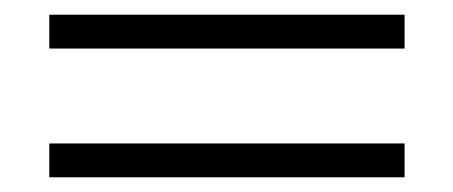

<svg xmlns="http://www.w3.org/2000/svg" viewBox="-20 -440 616 261"><path d="M47 -374V-420H530V-374ZM47 -199V-245H530V-199Z"/></svg>

Font: Noto Nastaliq Urdu Medium
Style: Regular
Weight: 500
Designer: Monotype Design Team (Patrick Giasson: type design, Kamal Mansour: OpenType code, Glenda Bellarosa). Updated by Simon Co
Foundry: Monotype Imaging Inc., Simon Cozens
Version: Version 3.007